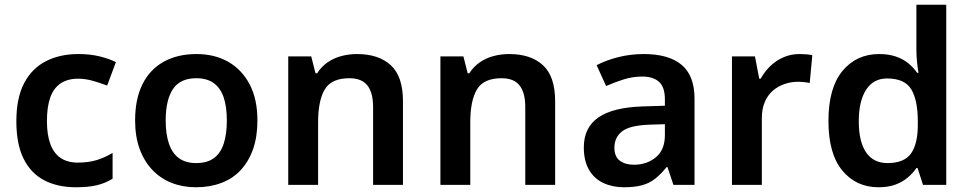

<svg xmlns="http://www.w3.org/2000/svg" viewBox="-20 -780 4092 810"><path d="M300 10Q223 10 166.5 -19.5Q110 -49 79.5 -110.5Q49 -172 49 -268Q49 -368 82.5 -430.5Q116 -493 175 -522.5Q234 -552 310 -552Q361 -552 401 -542Q441 -532 469 -518L432 -419Q401 -431 370 -439.5Q339 -448 310 -448Q265 -448 235.5 -428Q206 -408 192 -368.5Q178 -329 178 -269Q178 -211 192.5 -172Q207 -133 236 -113.5Q265 -94 308 -94Q354 -94 389 -105Q424 -116 455 -135V-26Q424 -7 388.5 1.5Q353 10 300 10Z M1066 -272Q1066 -204 1048 -152Q1030 -100 996.5 -63.5Q963 -27 914.5 -8.5Q866 10 807 10Q751 10 704 -8.5Q657 -27 622.5 -63.5Q588 -100 569 -152Q550 -204 550 -272Q550 -362 581 -424.5Q612 -487 670.5 -519.5Q729 -552 809 -552Q885 -552 942.5 -519.5Q1000 -487 1033 -424.5Q1066 -362 1066 -272ZM679 -272Q679 -215 692.5 -174.5Q706 -134 734.5 -113Q763 -92 808 -92Q854 -92 882.5 -113Q911 -134 924 -174.5Q937 -215 937 -272Q937 -330 923.5 -369.5Q910 -409 881.5 -429.5Q853 -450 808 -450Q740 -450 709.5 -404Q679 -358 679 -272Z M1486 -552Q1577 -552 1628.5 -505Q1680 -458 1680 -353V0H1554V-328Q1554 -389 1530 -419.5Q1506 -450 1454 -450Q1378 -450 1350 -402.5Q1322 -355 1322 -265V0H1196V-542H1293L1311 -471H1318Q1336 -499 1362 -517Q1388 -535 1420 -543.5Q1452 -552 1486 -552Z M2128 -552Q2219 -552 2270.5 -505Q2322 -458 2322 -353V0H2196V-328Q2196 -389 2172 -419.5Q2148 -450 2096 -450Q2020 -450 1992 -402.5Q1964 -355 1964 -265V0H1838V-542H1935L1953 -471H1960Q1978 -499 2004 -517Q2030 -535 2062 -543.5Q2094 -552 2128 -552Z M2696 -552Q2801 -552 2855.5 -506.5Q2910 -461 2910 -364V0H2821L2796 -75H2792Q2769 -46 2744.5 -26.5Q2720 -7 2688.5 1.5Q2657 10 2612 10Q2564 10 2525.5 -8Q2487 -26 2465 -63.5Q2443 -101 2443 -158Q2443 -242 2504.5 -284.5Q2566 -327 2691 -331L2785 -334V-361Q2785 -413 2760 -435Q2735 -457 2690 -457Q2649 -457 2611 -445Q2573 -433 2537 -417L2497 -505Q2537 -526 2588.5 -539Q2640 -552 2696 -552ZM2719 -254Q2636 -251 2604 -225.5Q2572 -200 2572 -157Q2572 -119 2595 -102Q2618 -85 2654 -85Q2709 -85 2747 -116.5Q2785 -148 2785 -210V-256Z M3352 -552Q3364 -552 3380 -551Q3396 -550 3407 -547L3396 -430Q3387 -432 3372.5 -433.5Q3358 -435 3347 -435Q3317 -435 3289.5 -425.5Q3262 -416 3240.5 -397.5Q3219 -379 3206.5 -350Q3194 -321 3194 -281V0H3068V-542H3165L3183 -448H3189Q3205 -477 3229 -500.5Q3253 -524 3284.5 -538Q3316 -552 3352 -552Z M3686 10Q3592 10 3533.5 -60.5Q3475 -131 3475 -270Q3475 -409 3534 -480.5Q3593 -552 3689 -552Q3729 -552 3759.5 -541.5Q3790 -531 3812 -513Q3834 -495 3849 -473H3855Q3852 -487 3849 -516Q3846 -545 3846 -570V-760H3972V0H3874L3851 -71H3846Q3831 -49 3809 -30.5Q3787 -12 3757 -1Q3727 10 3686 10ZM3724 -92Q3794 -92 3823 -132Q3852 -172 3852 -253V-269Q3852 -357 3824.5 -403Q3797 -449 3722 -449Q3665 -449 3634 -401.5Q3603 -354 3603 -268Q3603 -182 3634 -137Q3665 -92 3724 -92Z"/></svg>

Font: Noto Sans Armenian SemiBold
Style: Regular
Weight: 600
Designer: Monotype Design Team
Foundry: Monotype Imaging Inc.
Version: Version 2.007